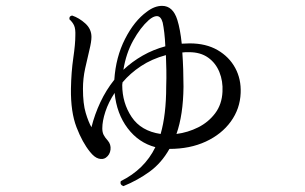

<svg xmlns="http://www.w3.org/2000/svg" viewBox="-20 -584 1040 655"><path d="M401 51Q388 46 392 34Q473 -6 510 -82Q453 -97 415.5 -146.5Q378 -196 371 -267Q350 -235 339.5 -203Q329 -171 329 -146Q329 -133 333.5 -124Q338 -115 348 -104Q359 -91 357 -73.5Q355 -56 341 -46Q331 -39 316.5 -43Q302 -47 287 -66Q261 -98 241 -150Q221 -202 222 -281Q223 -338 230 -386Q237 -434 237 -462Q238 -485 233 -496.5Q228 -508 217 -518Q215 -529 226 -531Q250 -523 271 -504Q292 -485 292 -458Q292 -442 285 -413.5Q278 -385 270.5 -350.5Q263 -316 263 -281Q263 -230 272.5 -198.5Q282 -167 292 -150Q303 -194 322.5 -235.5Q342 -277 370 -312Q375 -389 406.5 -451Q438 -513 481 -544Q507 -564 533 -564Q570 -564 585 -516Q595 -484 600 -435Q607 -435 613.5 -435.5Q620 -436 627 -436Q683 -436 722.5 -413Q762 -390 782.5 -352Q803 -314 801 -267Q799 -213 767.5 -169.5Q736 -126 682 -101Q628 -76 558 -76Q531 -28 490.5 1.5Q450 31 401 51ZM582 -127Q621 -132 656 -149.5Q691 -167 714 -197.5Q737 -228 739 -271Q741 -307 728.5 -338Q716 -369 690 -387.5Q664 -406 625 -406Q619 -406 613.5 -406Q608 -406 602 -405Q604 -377 605 -347Q606 -317 606 -288Q605 -192 582 -127ZM528 -127Q547 -193 547 -289Q548 -318 547.5 -344.5Q547 -371 546 -396Q498 -383 461 -358.5Q424 -334 398 -303Q398 -301 397.5 -298.5Q397 -296 397 -294Q397 -233 429 -185Q461 -137 528 -127ZM401 -346Q431 -374 467 -394.5Q503 -415 544 -426Q543 -451 540.5 -472Q538 -493 535 -507Q529 -529 515 -529Q503 -529 487 -515Q459 -490 434.5 -446Q410 -402 401 -346Z"/></svg>

Font: Zen Old Mincho Medium
Style: Regular
Weight: 500
Designer: Yoshimichi Ohira
Foundry: Positype
Version: Version 1.500